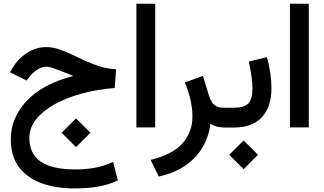

<svg xmlns="http://www.w3.org/2000/svg" viewBox="-20 -692 1758 1042"><path d="M377.9 -279.8Q369.6 -283.2 362.5 -286.1Q355.5 -289.1 339.8 -295.4Q299.3 -311.5 272.7 -320.8Q246.1 -330.1 232.9 -330.1Q208 -330.1 183.8 -315.2Q159.7 -300.3 142.6 -278.3L124.5 -254.9L34.2 -299.8L46.9 -321.3Q78.1 -373.5 126.7 -405Q175.3 -436.5 233.4 -436.5Q266.1 -436.5 304.2 -423.1Q342.3 -409.7 385.7 -388.7Q439 -362.8 477.1 -347.4Q515.1 -332 546.4 -324.7Q577.6 -317.4 610.4 -315.9L602.5 -214.4Q503.9 -206.5 419.7 -183.1Q335.4 -159.7 272.5 -123.8Q209.5 -87.9 174.3 -42.2Q139.2 3.4 139.2 56.2Q139.2 141.6 200 184.6Q260.7 227.5 389.6 227.5Q444.8 227.5 494.9 218.5Q544.9 209.5 593.8 186.5L619.6 287.1Q568.4 311.5 510 321Q451.7 330.6 382.8 330.6Q282.7 330.6 205.1 302.2Q127.4 273.9 83 214.8Q38.6 155.8 38.6 64Q38.6 -53.2 125.7 -145.3Q212.9 -237.3 377.9 -279.8ZM314.5 28.3 392.6 -49.3 470.7 28.3 392.6 106.4Z M720.2 -671.9H822.3V-0.5H720.2Z M1122.1 -20Q1114.3 45.4 1082 103Q1049.8 160.6 990.2 203.4Q930.7 246.1 841.8 266.1L797.4 175.8Q917 146.5 970.7 85.4Q1024.4 24.4 1024.4 -59.6Q1024.4 -102.1 1013.7 -149.9Q1002.9 -197.8 982.9 -244.6L1081.5 -279.8L1114.7 -171.4Q1127 -135.7 1144.3 -121.6Q1161.6 -107.4 1192.9 -107.4H1211.9V0H1198.2Q1172.4 0 1153.1 -6.1Q1133.8 -12.2 1122.1 -20Z M1453.1 -212.9Q1453.1 -111.8 1401.6 -55.9Q1350.1 0 1250.5 0H1192.4V-107.4H1250.5Q1304.2 -107.4 1327.1 -130.4Q1350.1 -153.3 1350.1 -211.4Q1350.1 -241.2 1344.2 -282Q1338.4 -322.8 1330.1 -357.9L1428.7 -381.8Q1440.4 -341.8 1446.8 -296.6Q1453.1 -251.5 1453.1 -212.9ZM1224.1 147.9 1302.2 70.3 1380.4 147.9 1302.2 226.1Z M1553.7 -671.9H1655.8V-0.5H1553.7Z"/></svg>

Font: Vazir Medium WOL-UI
Style: Medium-WOL-UI
Weight: 500
Designer: Saber Rastikerdar
Foundry: Saber Rastikerdar
Version: Version 30.1.0